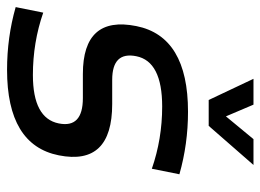

<svg xmlns="http://www.w3.org/2000/svg" viewBox="-123 -621 738 544"><g transform="rotate(90 246.0 -349.0)"><path d="M-5.9 -24.4 9.8 -102.5Q94.2 -73.2 186.5 -73.2Q309.1 -73.2 323.7 -146.5Q337.4 -214.8 252 -214.8H183.6Q17.6 -214.8 47.9 -366.2Q77.1 -512.7 290.5 -512.7Q382.3 -512.7 467.8 -488.3L452.1 -410.2Q367.7 -439.5 275.9 -439.5Q147.9 -439.5 133.3 -366.2Q119.6 -297.9 200.2 -297.9H268.6Q444.3 -297.9 414.1 -146.5Q384.8 0 171.9 0Q79.6 0 -5.9 -24.4ZM197.3 -698.2H270.5L303.7 -620.1L368.2 -698.2H441.4L330.6 -571.3H257.3Z"/></g></svg>

Font: Sansation
Style: Italic
Weight: 400
Designer: Bernd Montag
Version: Version 1.301